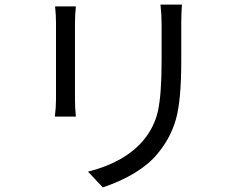

<svg xmlns="http://www.w3.org/2000/svg" viewBox="-20 -779 1040 840"><path d="M776 -759Q773 -722 773 -672V-510Q773 -339 749.5 -256.5Q726 -174 668 -105Q593 -15 430 41L365 -28Q521 -67 604 -161Q655 -221 671 -293.5Q687 -366 687 -514V-672Q687 -717 682 -759ZM312 -751Q308 -713 308 -679V-345Q308 -305 312 -269H220Q225 -307 225 -346V-679Q225 -713 221 -751Z"/></svg>

Font: Swei Fan Sans CJK TC
Style: Regular
Weight: 400
Version: Version 2.130